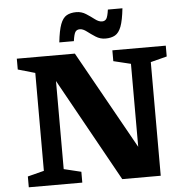

<svg xmlns="http://www.w3.org/2000/svg" viewBox="-61 -992 1033 1051"><g transform="rotate(-5 456.0 -466.0)"><path d="M144.5 -82.5V-620.5L50.5 -647.5V-707H369.5L670.5 -168.5V-624.5L575.5 -647.5V-707H869V-647.5L779.5 -624.5V0H568L253.5 -566.5V-82.5L348.5 -59.5V0H54.5V-59.5ZM650.5 -931.5Q643.5 -866 630.8 -832.2Q618 -798.5 596.8 -786.5Q575.5 -774.5 544 -774.5Q515 -774.5 490.5 -790.2Q466 -806 445.5 -821.8Q425 -837.5 408 -837.5Q391.5 -837.5 383.5 -826Q375.5 -814.5 370 -775.5H290Q297 -841 309.8 -874.8Q322.5 -908.5 343.8 -920.5Q365 -932.5 396.5 -932.5Q425.5 -932.5 450 -916.8Q474.5 -901 495 -885.2Q515.5 -869.5 533 -869.5Q549 -869.5 557 -881Q565 -892.5 570.5 -931.5Z"/></g></svg>

Font: Newsreader 6pt SemiBold
Style: Regular
Weight: 600
Designer: Hugues Gentile
Foundry: Production Type
Version: Version 1.003; ttfautohint (v1.8.3)